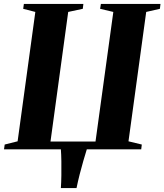

<svg xmlns="http://www.w3.org/2000/svg" viewBox="-32 -763 840 981"><path d="M279 198Q281 169.5 281.5 133Q282 96.5 281.5 61Q281 25.5 279 0H-11.5L-8 -24.5L58 -41L148.5 -702L86.5 -718L90 -743H394L391 -718L316.5 -702L226 -40H456L547 -702L479.5 -718L483.5 -743H788L785 -718L715 -702L624.5 -41L692.5 -24.5L689.5 0H411.5Q403 27 393.5 60Q384 93 375 128.2Q366 163.5 359 198Z"/></svg>

Font: Merriweather 120pt ExtraBold
Style: Italic
Weight: 800
Italic angle: -7.8°
Version: Version 2.101